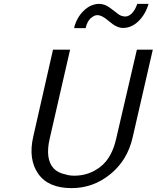

<svg xmlns="http://www.w3.org/2000/svg" viewBox="-20 -953 807 989"><path d="M364 -808Q364 -811 362 -811Q375 -862 410.5 -897Q446 -932 490 -933Q498 -933 503 -932Q518 -930 532 -922Q546 -914 563.5 -900Q581 -886 587 -882Q604 -868 626 -868Q641 -868 657 -882Q676 -900 687 -933H745Q730 -880 694 -844.5Q658 -809 613 -809Q581 -809 541 -844Q506 -875 481 -875Q466 -875 450 -861Q449 -860 448 -860Q429 -843 421 -808ZM151 -248 253 -697H341L236 -239Q224 -188 229 -148Q240 -70 316 -55Q337 -48 363 -48Q439 -48 498 -94.5Q557 -141 579 -241L685 -697H767L663 -244Q636 -127 548 -55.5Q460 16 349 16Q228 16 176.5 -58.5Q125 -133 151 -248Z"/></svg>

Font: Coval
Style: Light Italic
Weight: 300
Foundry: Context Ltd
Version: Version 001.000